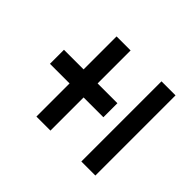

<svg xmlns="http://www.w3.org/2000/svg" viewBox="-107 -712 813 813"><g transform="rotate(-45 300.0 -305.0)"><path d="M258.5 -220V-338.5H60V-422.5H258.5V-540H342.5V-422.5H540V-338.5H342.5V-220ZM60 -69.5V-153.5H540V-69.5Z"/></g></svg>

Font: Cns Manrope SemBd
Style: Regular
Weight: 600
Designer: Mikhail Sharanda
Foundry: Mikhail Sharanda
Version: Version 4.504